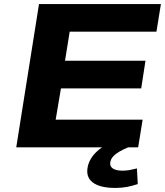

<svg xmlns="http://www.w3.org/2000/svg" viewBox="-20 -725 812 945"><path d="M60 0 172 -705H772L750 -569H323L300 -426H696L675 -290H280L254 -136H682L660 0ZM548 200Q472 200 436.5 173Q401 146 412 95Q421 53 459 18.5Q497 -16 571 -43L611 0Q587 10 568 21Q549 32 537.5 44.5Q526 57 523 72Q519 93 535 104Q551 115 583 115Q602 115 618 112Q634 109 654 104L658 181Q631 190 605 195Q579 200 548 200Z"/></svg>

Font: Nunito Sans 10pt Expanded ExtraBold
Style: Italic
Weight: 800
Width: 7
Italic angle: -9°
Designer: Vernon Adams
Foundry: Vernon Adams
Version: Version 3.101;gftools[0.9.27]